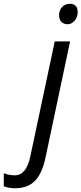

<svg xmlns="http://www.w3.org/2000/svg" viewBox="-146 -754 430 1014"><path d="M222.2 -733.9Q264.2 -733.9 264.2 -689.9Q264.2 -662.6 247.8 -644.3Q231.4 -626 211.2 -626Q190.9 -626 178.5 -638.2Q166 -650.4 166 -674.8Q166 -699.2 181.6 -716.6Q197.3 -733.9 222.2 -733.9ZM-65.9 240.2Q-99.6 240.2 -126 230V161.1Q-96.7 171.9 -67.9 171.9Q-6.8 171.9 14.2 71.8L143.1 -535.2H224.1L94.2 79.1Q76.7 162.6 38.3 201.4Q0 240.2 -65.9 240.2Z"/></svg>

Font: Open Sans Hebrew
Style: Italic
Weight: 400
Italic angle: -12°
Foundry: Ascender Corporation, Yanek Iontef
Version: Version 2.001;PS 002.001;hotconv 1.0.70;makeotf.lib2.5.58329